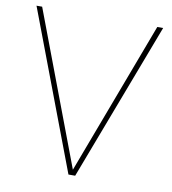

<svg xmlns="http://www.w3.org/2000/svg" viewBox="-82 -801 780 872"><g transform="rotate(10 308.0 -365.0)"><path d="M600 -730 323 0H292L16 -730H42L308 -25L573 -730Z"/></g></svg>

Font: Nacelle Thin
Style: Regular
Weight: 100
Designer: Sora Sagano
Foundry: Sora Sagano
Version: Version 1.000;FEAKit 1.0